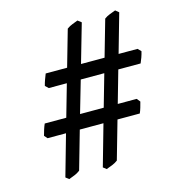

<svg xmlns="http://www.w3.org/2000/svg" viewBox="-90 -708 659 723"><g transform="rotate(-15 239.5 -346.5)"><path d="M194.8 -288.1H287.1L322.8 -413.1H231ZM393.6 -469.2H467.3L479.5 -457Q477.1 -446.3 472.7 -433.8Q468.3 -421.4 464.4 -413.1H377.4L341.8 -288.1H415.5L426.3 -274.9Q423.8 -265.1 420.2 -252.7Q416.5 -240.2 412.6 -231.9H325.7L283.2 -83Q274.4 -76.2 262.7 -71.3Q251 -66.4 238.3 -62L225.6 -71.8L271 -231.9H178.7L136.2 -83Q127.4 -76.2 116.2 -71.3Q105 -66.4 92.3 -62L79.6 -71.8L125 -231.9H53.2L42.5 -244.1Q44.9 -253.9 48.8 -266.1Q52.7 -278.3 57.1 -288.1H141.1L176.8 -413.1H106.4L94.2 -424.8Q96.7 -435.5 101.1 -447.5Q105.5 -459.5 109.4 -469.2H192.9L233.4 -610.8Q244.1 -618.7 254.9 -622.6Q265.6 -626.5 276.4 -630.9L290.5 -620.1L247.1 -469.2H338.9L379.4 -610.8Q390.1 -618.7 401.1 -622.6Q412.1 -626.5 423.3 -630.9L436.5 -620.1Z"/></g></svg>

Font: Gentium Unicode
Style: Regular
Weight: 400
Version: Version 1.009